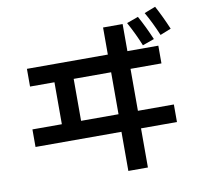

<svg xmlns="http://www.w3.org/2000/svg" viewBox="-96 -967 1192 1131"><g transform="rotate(-10 500.0 -401.5)"><path d="M907 -695Q873 -776 837 -838L904 -864Q939 -799 972 -721ZM794 -653Q767 -721 725 -798L794 -823Q831 -756 864 -678ZM581 -173H67V-278H243V-529H97V-635H581V-797H698V-635H883V-529H698V-278H913V-173H698V61H581ZM358 -529V-278H582V-529Z"/></g></svg>

Font: IBM Plex Sans JP SemiBold
Style: Regular
Weight: 600
Designer: Mike Abbink; Paul van der Laan; Pieter van Rosmalen; Wujin Sim; Yejin Wi; Jinhee Kim; Boomi Park; Yona Kim; Kichan Ma
Foundry: Sandoll Inc.
Version: Version 1.001